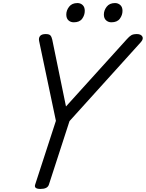

<svg xmlns="http://www.w3.org/2000/svg" viewBox="-20 -1223 955 1257"><path d="M245 14Q201 14 210 -14L346 -432L236 -955Q232 -975 242.5 -987.5Q253 -1000 279 -1000Q302 -1000 310 -991Q318 -982 322 -964L412 -526L811 -967Q826 -984 839 -992Q852 -1000 876 -1000Q902 -1000 911.5 -984.5Q921 -969 903 -948L435 -430L300 -14Q291 14 245 14ZM463 -1077Q442 -1077 428 -1090Q414 -1103 414 -1128Q414 -1155 432.5 -1179Q451 -1203 487 -1203Q507 -1203 521 -1190Q535 -1177 535 -1152Q535 -1124 518 -1100.5Q501 -1077 463 -1077ZM709 -1077Q689 -1077 674.5 -1090Q660 -1103 660 -1128Q660 -1155 678.5 -1179Q697 -1203 733 -1203Q753 -1203 767.5 -1190Q782 -1177 782 -1152Q782 -1124 764.5 -1100.5Q747 -1077 709 -1077Z"/></svg>

Font: Playwrite CZ
Style: Regular
Weight: 400
Designer: Veronika Burian, José Scaglione
Foundry: TypeTogether
Version: Version 1.002